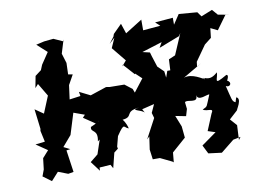

<svg xmlns="http://www.w3.org/2000/svg" viewBox="-81 -857 1353 1010"><g transform="rotate(-10 595.5 -351.5)"><path d="M654 -271 720 -287 700 -243 708 -215 652 -110 666 -124 656 -55 663 -2H701L763 28L769 33L774 -19L849 -85L843 -146L819 -206L875 -195L886 -232L882 -268C893 -284 953 -246 946 -296C951 -257 1007 -292 1015 -286C987 -221 997 -228 967 -214C990 -198 1030 -217 1009 -185L973 -98L1013 -85L933 -28L956 18L1027 27L1098 -30L1138 -38L1127 -23L1131 -102L1099 -138L1155 -189C1118 -152 1184 -226 1156 -245C1146 -240 1163 -280 1144 -222C1125 -230 1127 -242 1108 -315C1129 -302 1147 -328 1120 -342C1104 -318 1143 -370 1121 -372C1037 -323 1076 -361 1074 -394C1029 -352 1008 -381 995 -377C1023 -368 991 -369 1012 -366C997 -372 944 -412 899 -396L1003 -457L977 -441L980 -467L1038 -549L1075 -578L1081 -629L1118 -611L1171 -684L1191 -681L1132 -692L1106 -722L1046 -698L1028 -723L930 -731L896 -680V-717L800 -709L824 -687L731 -679V-736L640 -679L622 -733L576 -687L571 -673L545 -639L575 -667L552 -615L614 -539L590 -511L594 -519L648 -459L650 -462L683 -431L631 -364L623 -385L584 -415L505 -416L487 -419L400 -390L342 -419L346 -396L287 -388L297 -463L326 -515L302 -519L304 -580L288 -632L310 -704L309 -694L258 -717L208 -712L164 -702L217 -654L176 -593L165 -566L132 -541L120 -478L137 -497L178 -428L141 -338L96 -369L109 -262L107 -252L120 -192L69 -186L129 -145L96 -108L89 -49L76 -14L121 19L160 -24L212 -4L241 -9L224 -127L245 -130L211 -147L259 -203L294 -316L352 -295L339 -281L404 -237C424 -262 430 -250 372 -226C364 -194 409 -211 395 -145L406 -153L381 -78L339 -44L379 9L380 -8L439 -12L450 8L470 -72L492 -89L490 -100L504 -154C551 -224 540 -191 567 -184C551 -248 514 -253 536 -234C609 -238 553 -274 639 -283C582 -274 654 -269 665 -250ZM807 -413 803 -447 771 -478C763 -505 753 -531 746 -558L707 -567L816 -601L800 -573L911 -616L921 -631L872 -517L915 -538L838 -505L835 -447H819Z"/></g></svg>

Font: Asimov Aggro
Style: It
Weight: 500
Designer: Google
Version: Version 2.000980; 2014